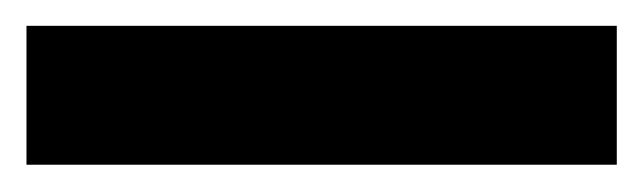

<svg xmlns="http://www.w3.org/2000/svg" viewBox="-33 70 486 145"><path d="M432.8 89.5V194.4H-13V89.5Z"/></svg>

Font: BioRhyme ExtraBold
Style: Regular
Weight: 800
Designer: Aoife Mooney
Foundry: Aoife Mooney Type
Version: Version 1.600;gftools[0.9.33]